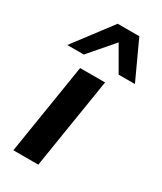

<svg xmlns="http://www.w3.org/2000/svg" viewBox="-193 -836 767 907"><g transform="rotate(30 191.0 -382.0)"><path d="M41 0 120 -494H256L177 0ZM13 -558 169 -764H287L382 -558H293L217 -690L103 -558Z"/></g></svg>

Font: Nunito Sans 10pt SemiExpanded
Style: Bold Italic
Weight: 700
Width: 6
Italic angle: -9°
Designer: Vernon Adams
Foundry: Vernon Adams
Version: Version 3.101;gftools[0.9.27]